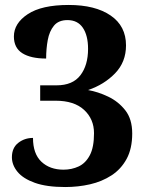

<svg xmlns="http://www.w3.org/2000/svg" viewBox="-20 -744 599 774"><path d="M243 10Q168 10 120.5 -7Q73 -24 50.5 -51.5Q28 -79 28 -110Q28 -148 53.5 -168Q79 -188 113 -188Q113 -124 147 -92Q181 -60 236 -60Q269 -60 297 -73Q325 -86 342 -118Q359 -150 359 -207Q359 -264 319 -301Q279 -338 204 -338H142V-400H208Q273 -400 304 -440.5Q335 -481 335 -547Q335 -601 314 -632Q293 -663 252 -663Q216 -663 197.5 -640.5Q179 -618 172.5 -582.5Q166 -547 166 -508Q104 -508 70 -529.5Q36 -551 36 -597Q36 -650 92 -687Q148 -724 257 -724Q364 -724 426 -681.5Q488 -639 488 -561Q488 -494 444 -448.5Q400 -403 335 -381Q375 -374 416 -354.5Q457 -335 485 -299.5Q513 -264 513 -206Q513 -145 490.5 -103.5Q468 -62 429.5 -37Q391 -12 343 -1Q295 10 243 10Z"/></svg>

Font: Noto Serif Tibetan
Style: Bold
Weight: 700
Designer: Monotype Design Team
Foundry: Monotype Imaging Inc.
Version: Version 2.103; ttfautohint (v1.8.4.7-5d5b)